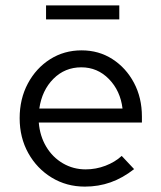

<svg xmlns="http://www.w3.org/2000/svg" viewBox="-20 -683 597 713"><path d="M295 10Q227 10 172 -23.5Q117 -57 85 -114.5Q53 -172 53 -244Q53 -316 83.5 -373Q114 -430 166 -463Q218 -496 283 -496Q347 -496 397.5 -463.5Q448 -431 477.5 -375.5Q507 -320 507 -250V-228H124Q128 -178 151.5 -138.5Q175 -99 213.5 -76.5Q252 -54 298 -54Q336 -54 371.5 -67.5Q407 -81 432 -104L478 -55Q436 -22 391 -6Q346 10 295 10ZM126 -280H435Q427 -346 384.5 -389.5Q342 -433 282 -433Q221 -433 178.5 -390.5Q136 -348 126 -280ZM151 -611V-663H423V-611Z"/></svg>

Font: Red Hat Text VF
Style: Regular
Weight: 400
Designer: Pentagram, MCKL
Foundry: Pentagram, MCKL
Version: Version 1.023